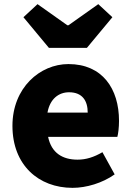

<svg xmlns="http://www.w3.org/2000/svg" viewBox="-20 -892 636 926"><path d="M330 14C396 14 474 -9 533 -51L474 -158C433 -134 395 -122 354 -122C282 -122 228 -154 212 -232H546C550 -246 554 -277 554 -309C554 -464 474 -583 310 -583C173 -583 40 -469 40 -285C40 -96 166 14 330 14ZM209 -349C221 -416 264 -447 313 -447C378 -447 403 -405 403 -349ZM216 -661H399L522 -809L454 -872L310 -770H305L161 -872L93 -809Z"/></svg>

Font: Source Han Sans HK Heavy
Style: Regular
Weight: 900
Designer: Ryoko NISHIZUKA 西塚涼子 (kana, bopomofo & ideographs); Paul D. Hunt (Latin, Greek & Cyrillic); Sandoll Communications 산돌커뮤니
Foundry: Adobe
Version: Version 2.000;hotconv 1.0.107;makeotfexe 2.5.65593